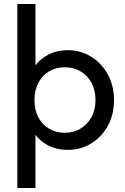

<svg xmlns="http://www.w3.org/2000/svg" viewBox="-20 -734 622 953"><path d="M316 10Q262 10 218.5 -12.5Q175 -35 149 -75Q123 -115 120 -166V-309Q123 -361 149.5 -400.5Q176 -440 219.5 -462.5Q263 -485 316 -485Q381 -485 433.5 -452Q486 -419 516 -363Q546 -307 546 -237Q546 -167 516 -111Q486 -55 433.5 -22.5Q381 10 316 10ZM66 199V-714H156V-350L139 -235L156 -119V199ZM301 -75Q346 -75 380.5 -96Q415 -117 434.5 -153.5Q454 -190 454 -238Q454 -285 434.5 -322Q415 -359 380.5 -379.5Q346 -400 302 -400Q257 -400 223 -379.5Q189 -359 170 -322Q151 -285 151 -237Q151 -190 169.5 -153.5Q188 -117 222.5 -96Q257 -75 301 -75Z"/></svg>

Font: Outfit Thin
Style: Regular
Weight: 400
Version: Version 1.100;gftools[0.9.27]